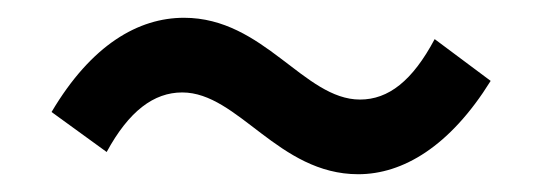

<svg xmlns="http://www.w3.org/2000/svg" viewBox="-20 -479 610 216"><path d="M383 -283C433 -283 486 -314 532 -388L469 -435C444 -388 417 -367 385 -367C322 -367 277 -459 187 -459C136 -459 83 -429 38 -353L100 -308C125 -354 153 -375 185 -375C248 -375 293 -283 383 -283Z"/></svg>

Font: DAIFUKU Sans JP Medium
Style: Regular
Weight: 500
Designer: Original font ‘Source Han Sans JP’ : Ryoko NISHIZUKA  (kana, bopomofo & ideographs); Paul D. Hunt (Latin, Greek & Cyrill
Foundry: Daifuku
Version: Version 1.000